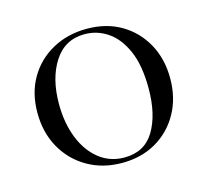

<svg xmlns="http://www.w3.org/2000/svg" viewBox="-70 -478 616 570"><g transform="rotate(-15 238.5 -193.0)"><path d="M240 13Q180.4 13 133.9 -14Q87.4 -41 61.1 -88Q34.8 -135 34.8 -195.8Q34.8 -255.9 61.1 -301.4Q87.4 -347 134.3 -373Q181.3 -399 240.8 -399Q300.6 -399 345.7 -372.5Q390.8 -346 416.5 -299.5Q442.2 -253 442.2 -193Q442.2 -133 416.4 -86.5Q390.6 -40 345.2 -13.5Q299.7 13 240 13ZM250.8 -0.8Q313 -0.8 342.8 -50.8Q372.6 -100.8 372.6 -180.6Q372.6 -251.8 352.7 -296.9Q332.8 -342 300.5 -363.6Q268.3 -385.2 230.3 -385.2Q169.6 -385.2 136.5 -334.2Q103.4 -283.2 103.4 -204.4Q103.4 -146.2 121.5 -100.1Q139.6 -54 172.9 -27.4Q206.1 -0.8 250.8 -0.8Z"/></g></svg>

Font: Cormorant Garamond Light
Style: Regular
Weight: 300
Designer: Christian Thalmann (Catharsis Fonts)
Foundry: Catharsis Fonts
Version: Version 4.001